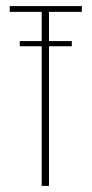

<svg xmlns="http://www.w3.org/2000/svg" viewBox="-20 -611 301 631"><path d="M117 0V-572H12V-591H249V-572H141V0ZM45 -459V-476H216V-459Z"/></svg>

Font: Alumni Sans Thin Thin
Style: Regular
Weight: 250
Version: Version 1.018